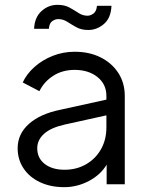

<svg xmlns="http://www.w3.org/2000/svg" viewBox="-20 -762 600 794"><path d="M246 12Q189 12 145.5 -8.5Q102 -29 77.5 -65.5Q53 -102 53 -149Q53 -208 99.5 -249.5Q146 -291 229 -308L420 -350V-365Q420 -414 383 -443.5Q346 -473 289 -473Q238 -473 200 -448.5Q162 -424 143 -385L74 -421Q90 -456 122.5 -485Q155 -514 198 -531Q241 -548 289 -548Q350 -548 396.5 -524.5Q443 -501 469.5 -460Q496 -419 496 -365V0H421V-81Q396 -39 347.5 -13.5Q299 12 246 12ZM134 -149Q134 -108 165 -84Q196 -60 247 -60Q297 -60 336.5 -83Q376 -106 398 -145.5Q420 -185 420 -235V-285L248 -247Q190 -234 162 -208.5Q134 -183 134 -149ZM345 -638Q316 -638 295.5 -649.5Q275 -661 258 -672Q241 -683 221 -683Q208 -683 196 -674.5Q184 -666 182 -643H121Q123 -690 151.5 -716Q180 -742 218 -742Q247 -742 267 -731Q287 -720 304.5 -708.5Q322 -697 342 -697Q354 -697 366.5 -706Q379 -715 381 -738H441Q439 -688 410 -663Q381 -638 345 -638Z"/></svg>

Font: Plus Jakarta Text Light
Style: Regular
Weight: 300
Designer: Gumpita Rahayu
Foundry: Tokotype Studio
Version: Version 1.000